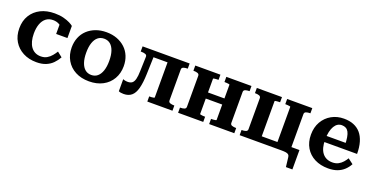

<svg xmlns="http://www.w3.org/2000/svg" viewBox="-27 -1164 3784 1952"><g transform="rotate(20 1865.0 -188.5)"><path d="M337 -61Q376 -61 404 -77.5Q432 -94 452.5 -119Q473 -144 487 -167L541 -124Q520 -86 490 -55.5Q460 -25 417.5 -7.5Q375 10 316 10Q234 10 171 -23Q108 -56 72 -115.5Q36 -175 36 -256Q36 -337 72.5 -396.5Q109 -456 173.5 -488.5Q238 -521 325 -521Q380 -521 421.5 -510Q463 -499 490.5 -485Q518 -471 530 -460V-329H408V-452Q421 -450 429.5 -444.5Q438 -439 442 -430.5Q446 -422 446 -412.5Q446 -403 441 -394Q427 -419 398 -435Q369 -451 332 -451Q287 -451 256 -427Q225 -403 209 -359Q193 -315 193 -256Q193 -211 202.5 -175Q212 -139 230.5 -113.5Q249 -88 276 -74.5Q303 -61 337 -61Z M1166 -255Q1166 -178 1131 -117.5Q1096 -57 1032.5 -23.5Q969 10 885 10Q800 10 736.5 -23.5Q673 -57 638 -117.5Q603 -178 603 -255Q603 -314 623 -363Q643 -412 680.5 -447Q718 -482 769.5 -501.5Q821 -521 885 -521Q948 -521 999.5 -501.5Q1051 -482 1088.5 -447Q1126 -412 1146 -363Q1166 -314 1166 -255ZM760 -255Q760 -193 775 -149Q790 -105 817.5 -82Q845 -59 885 -59Q924 -59 951.5 -82Q979 -105 994 -149Q1009 -193 1009 -255Q1009 -319 994 -362.5Q979 -406 951.5 -428.5Q924 -451 885 -451Q845 -451 817.5 -428.5Q790 -406 775 -362.5Q760 -319 760 -255Z M1340 -267 1345 -422Q1346 -441 1329 -448Q1312 -455 1285 -455H1277V-511H1421L1413 -260Q1410 -165 1394 -105Q1378 -45 1345 -17.5Q1312 10 1260 10Q1244 10 1229 7.5Q1214 5 1206 0V-130Q1211 -127 1225.5 -123.5Q1240 -120 1258 -120Q1287 -120 1304.5 -133.5Q1322 -147 1330.5 -179.5Q1339 -212 1340 -267ZM1571 -65V-511H1786V-455H1784Q1758 -455 1740 -448.5Q1722 -442 1722 -423V-88Q1722 -69 1740 -62.5Q1758 -56 1784 -56H1786V0H1514V-56H1516Q1527 -56 1539.5 -56.5Q1552 -57 1561.5 -59.5Q1571 -62 1571 -65ZM1375 -445V-511H1639V-445Z M1911 -88V-423Q1911 -442 1893.5 -448.5Q1876 -455 1848 -455H1847V-511H2119V-455H2116Q2106 -455 2093 -454Q2080 -453 2071 -451.5Q2062 -450 2062 -446V-65Q2062 -62 2071 -60Q2080 -58 2093 -57Q2106 -56 2116 -56H2119V0H1847V-56H1848Q1876 -56 1893.5 -62.5Q1911 -69 1911 -88ZM2240 -65V-446Q2240 -450 2230.5 -451.5Q2221 -453 2208.5 -454Q2196 -455 2185 -455H2183V-511H2455V-455H2454Q2427 -455 2409 -448.5Q2391 -442 2391 -423V-88Q2391 -69 2409 -62.5Q2427 -56 2454 -56H2455V0H2183V-56H2185Q2196 -56 2208.5 -57Q2221 -58 2230.5 -60Q2240 -62 2240 -65ZM2009 -232V-298H2300V-232Z M2577 -423Q2577 -442 2559.5 -448.5Q2542 -455 2514 -455H2513V-511H2785V-455H2782Q2772 -455 2759 -454Q2746 -453 2737 -451.5Q2728 -450 2728 -446V0H2513V-56H2514Q2542 -56 2559.5 -62.5Q2577 -69 2577 -88ZM2898 -446Q2898 -450 2888.5 -451.5Q2879 -453 2866.5 -454Q2854 -455 2843 -455H2841V-511H3113V-455H3111Q3085 -455 3067 -448.5Q3049 -442 3049 -423V0H2898ZM2921 0V-66H3136V144H3066L3054 43Q3053 25 3043 15.5Q3033 6 3013.5 3Q2994 0 2962 0ZM2680 0V-66H2956V0Z M3345 -253Q3345 -207 3354.5 -171.5Q3364 -136 3383 -111.5Q3402 -87 3429.5 -74.5Q3457 -62 3492 -62Q3529 -62 3556 -76.5Q3583 -91 3602.5 -113.5Q3622 -136 3635 -158L3692 -115Q3673 -79 3643 -50.5Q3613 -22 3571 -6Q3529 10 3472 10Q3389 10 3326 -22Q3263 -54 3227.5 -113.5Q3192 -173 3192 -254Q3192 -334 3226.5 -394Q3261 -454 3320.5 -487.5Q3380 -521 3454 -521Q3514 -521 3559.5 -502.5Q3605 -484 3636 -448Q3667 -412 3683.5 -357Q3700 -302 3700 -229H3324V-295H3579L3554 -268Q3553 -319 3547 -354Q3541 -389 3529.5 -410Q3518 -431 3499.5 -441Q3481 -451 3456 -451Q3432 -451 3412 -439Q3392 -427 3377 -402Q3362 -377 3353.5 -340Q3345 -303 3345 -253Z"/></g></svg>

Font: Roboto Serif 28pt SemiBold
Style: Regular
Weight: 600
Designer: Greg Gazdowicz
Foundry: Commercial Type
Version: Version 1.008